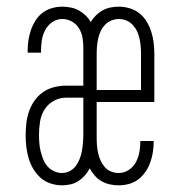

<svg xmlns="http://www.w3.org/2000/svg" viewBox="-20 -548 540 576"><path d="M166 8Q149 8 132 2.5Q115 -3 102 -14.5Q89 -26 80 -41Q71 -56 66 -73Q61 -90 59 -107Q57 -124 57 -142Q57 -160 59 -178Q61 -196 67 -213.5Q73 -231 83.5 -246Q94 -261 109 -271.5Q124 -282 142 -286.5Q160 -291 178 -291H230V-405Q230 -420 227.5 -435Q225 -450 217 -463Q209 -476 195.5 -483.5Q182 -491 167 -491Q150 -491 136.5 -481.5Q123 -472 115.5 -457.5Q108 -443 105.5 -427Q103 -411 103 -395V-390H63V-397Q63 -413 65.5 -428.5Q68 -444 73 -458.5Q78 -473 86.5 -486.5Q95 -500 107.5 -509.5Q120 -519 135.5 -523.5Q151 -528 167 -528Q179 -528 192 -525.5Q205 -523 216 -517Q227 -511 236.5 -502Q246 -493 252 -482Q259 -493 268 -502Q277 -511 288 -517Q299 -523 311.5 -525.5Q324 -528 337 -528Q353 -528 369.5 -523Q386 -518 399 -507.5Q412 -497 420.5 -482.5Q429 -468 434 -452Q439 -436 441 -419.5Q443 -403 443 -386V-242H270V-134Q270 -122 271 -110.5Q272 -99 274.5 -88Q277 -77 282 -66Q287 -55 294.5 -46.5Q302 -38 313 -33.5Q324 -29 336 -29Q352 -29 366 -38Q380 -47 387.5 -61Q395 -75 398 -91Q401 -107 401 -123V-125H441V-122Q441 -106 438.5 -90.5Q436 -75 430.5 -60Q425 -45 416 -32Q407 -19 394.5 -9.5Q382 0 366.5 4Q351 8 336 8Q322 8 309 5Q296 2 284.5 -4.5Q273 -11 264.5 -21Q256 -31 249 -43Q243 -31 234.5 -21.5Q226 -12 215.5 -5Q205 2 192 5Q179 8 166 8ZM270 -278H403V-386Q403 -398 402 -409.5Q401 -421 398.5 -432.5Q396 -444 391 -454.5Q386 -465 378 -473.5Q370 -482 359 -486.5Q348 -491 337 -491Q325 -491 314 -486.5Q303 -482 295 -473.5Q287 -465 282 -454.5Q277 -444 274.5 -432.5Q272 -421 271 -409.5Q270 -398 270 -386ZM166 -29Q178 -29 189.5 -35Q201 -41 208 -51Q215 -61 219.5 -72.5Q224 -84 226 -96.5Q228 -109 229 -121Q230 -133 230 -146V-255H178Q158 -255 140.5 -245Q123 -235 113 -218.5Q103 -202 100 -182.5Q97 -163 97 -144Q97 -131 98 -118.5Q99 -106 102 -94Q105 -82 109.5 -70.5Q114 -59 122 -49.5Q130 -40 142 -34.5Q154 -29 166 -29Z"/></svg>

Font: Iosevka Curly Slab Extralight
Style: Regular
Weight: 200
Monospace: yes
Designer: Belleve Invis
Foundry: Belleve Invis
Version: Version 22.1.2; ttfautohint (v1.8.4)